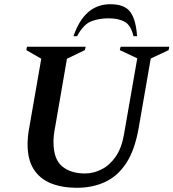

<svg xmlns="http://www.w3.org/2000/svg" viewBox="-20 -882 824 912"><path d="M345 10Q275 10 222.5 -11Q170 -32 140.5 -77.5Q111 -123 111 -197Q111 -215 113 -234.5Q115 -254 119 -276L176 -603L105 -644L108 -660H387L383 -644L298 -603L242 -279Q234 -239 234 -208Q234 -126 275 -92Q316 -58 383 -58Q424 -58 462.5 -77.5Q501 -97 529.5 -138Q558 -179 569 -244L632 -605L549 -644L553 -660H784L781 -644L696 -604L639 -276Q621 -171 580.5 -108.5Q540 -46 480 -18Q420 10 345 10ZM329 -710Q381 -862 504 -862Q572 -862 599 -825Q626 -788 631 -710H614Q602 -762 572.5 -778.5Q543 -795 496 -795Q450 -795 413 -780.5Q376 -766 346 -710Z"/></svg>

Font: Spectral SemiBold
Style: Italic
Weight: 600
Italic angle: -10°
Designer: Jean-Baptiste Levee
Foundry: Production Type
Version: Version 2.001